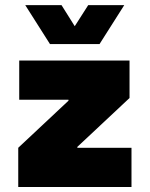

<svg xmlns="http://www.w3.org/2000/svg" viewBox="-20 -745 596 765"><path d="M52.7 -156.2 252.9 -343.8V-347.7H56.6V-503.9H496.1V-354.5L288.1 -159.7V-156.2H503.9V0H52.7ZM225.1 -724.6 277.8 -640.6 331.5 -724.6H475.1L376.5 -569.3H179.2L80.6 -724.6Z"/></svg>

Font: Wanted Sans Black
Style: Regular
Weight: 900
Designer: Original Design by Kil Hyung-jin and Kang Hanbin, Wanted Lab, Inc; Hangeul from Source Han Sans by Jang Soo-young and Ka
Foundry: Wanted Lab, Inc.
Version: Version 1.003